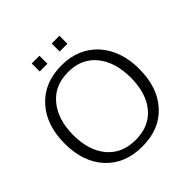

<svg xmlns="http://www.w3.org/2000/svg" viewBox="-224 -1042 1228 1228"><g transform="rotate(-45 390.5 -428.0)"><path d="M497.1 -793.9V-866.2H427.2V-793.9ZM316.4 -793.9V-866.2H246.6V-793.9ZM372.1 10.3C475.6 10.3 557.6 -22.5 617.7 -88.4C678.2 -154.3 708.5 -243.2 708.5 -354.5C710.9 -573.2 575.2 -725.6 372.6 -723.1C268.1 -723.1 185.5 -689.5 124.5 -622.6C63.5 -555.7 33.2 -466.3 33.2 -354.5C33.2 -243.2 63.5 -154.3 124.5 -88.4C185.5 -22.5 268.1 10.3 372.1 10.3ZM371.6 -49.8C290 -49.8 226.1 -77.1 179.7 -131.8C133.3 -187 110.4 -261.2 110.4 -354.5C110.4 -447.8 133.8 -522.5 180.2 -578.6C226.6 -634.8 290.5 -663.1 372.1 -663.1C453.1 -663.1 516.6 -635.3 562 -579.1C607.9 -522.9 630.9 -448.2 630.9 -354.5C630.9 -260.7 607.9 -186.5 562.5 -131.8C517.1 -77.1 453.1 -49.8 371.6 -49.8Z"/></g></svg>

Font: Ride Light
Style: Regular
Weight: 300
Version: Version 3.000